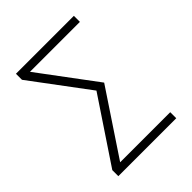

<svg xmlns="http://www.w3.org/2000/svg" viewBox="-205 -849 968 968"><g transform="rotate(-45 279.5 -365.0)"><path d="M130 -687 356 -384 129 -43H486V0H73V-43L300 -383L73 -687V-730H486V-687Z"/></g></svg>

Font: Mplus 1p Light
Style: Regular
Weight: 300
Version: Version 1.061